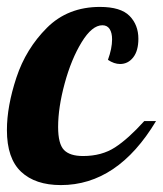

<svg xmlns="http://www.w3.org/2000/svg" viewBox="-33 -529 471 555"><path d="M28 -32.5C55.3 -6.8 93.7 6 143 6C252.3 6 344 -55.7 418 -179H384C353.3 -145 325.2 -119.7 299.5 -103C273.8 -86.3 243 -78 207 -78C181.7 -78 163.3 -83.8 152 -95.5C140.7 -107.2 135 -129.3 135 -162C135 -199.3 141.3 -241.3 154 -288C166.7 -334.7 183 -374.3 203 -407C223 -439.7 243 -456 263 -456C272.3 -456 279.3 -452.3 284 -445C288.7 -437.7 291 -427.7 291 -415C291 -397.7 287 -378 279 -356C291 -348 302.7 -344 314 -344C329.3 -344 342 -350.3 352 -363C362 -375.7 367 -393.7 367 -417C367 -443.7 358.5 -465.7 341.5 -483C324.5 -500.3 296 -509 256 -509C194 -509 142.8 -488.8 102.5 -448.5C62.2 -408.2 32.8 -360.3 14.5 -305C-3.8 -249.7 -13 -199 -13 -153C-13 -98.3 0.7 -58.2 28 -32.5Z"/></svg>

Font: DonutKreme
Style: Regular
Weight: 400
Designer: Impallari Type
Foundry: Impallari Type
Version: Version 2.100